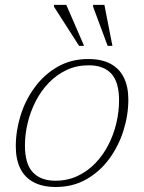

<svg xmlns="http://www.w3.org/2000/svg" viewBox="-20 -736 574 766"><path d="M332 -500.5Q385.5 -500.5 421 -481.5Q456.5 -462.5 474.2 -426.2Q492 -390 492 -339Q492 -276.5 472.5 -214.8Q453 -153 415.8 -102.2Q378.5 -51.5 324.8 -20.8Q271 10 202.5 10Q150 10 114.2 -9Q78.5 -28 60.8 -64.2Q43 -100.5 43 -152Q43 -214 62.2 -275.8Q81.5 -337.5 119 -388.2Q156.5 -439 210.2 -469.8Q264 -500.5 332 -500.5ZM201 -15Q249.5 -15 289.2 -33.8Q329 -52.5 360 -84.5Q391 -116.5 412.2 -157.8Q433.5 -199 444.2 -244.8Q455 -290.5 455 -335.5Q455 -408.5 424.2 -442Q393.5 -475.5 334 -475.5Q285.5 -475.5 245.8 -456.8Q206 -438 175 -406Q144 -374 122.8 -332.8Q101.5 -291.5 90.5 -246Q79.5 -200.5 79.5 -155Q79.5 -82.5 110.8 -48.8Q142 -15 201 -15ZM315.5 -553H295.5L195.5 -709V-716.5H244.5ZM428.5 -553H409.5L351.5 -709V-716.5H396.5Z"/></svg>

Font: Newsreader 9pt ExtraLight
Style: Italic
Weight: 250
Italic angle: -17°
Designer: Hugues Gentile
Foundry: Production Type
Version: Version 1.003